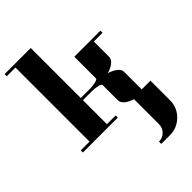

<svg xmlns="http://www.w3.org/2000/svg" viewBox="-292 -791 1199 1199"><g transform="rotate(-45 307.5 -192.0)"><path d="M0 0V-19H77.1V-672.9H0V-691.9H231V-250H308.1Q338.9 -250 361.8 -255.9Q384.8 -261.7 384.8 -269V-460.9H615.2V-441.9H538.1V-308.1Q538.1 -275.9 493.2 -252.9Q470.2 -242.7 460 -240.2Q473.1 -237.3 493.2 -227.1Q538.1 -204.1 538.1 -172.9V-19H615.2V153.8Q615.2 217.8 569.8 263.2Q523.4 308.1 460.9 308.1H383.8V288.1Q416 288.1 438 266.1Q460.9 243.2 460.9 210.9V-9.8Q447.8 -13.2 430.2 -22Q384.8 -44.9 384.8 -77.1V-210.9Q384.8 -219.2 361.8 -225.1Q339.4 -231 308.1 -231H231V-19H308.1V0Z"/></g></svg>

Font: Hjet
Style: Regular
Weight: 400
Designer: T. Christopher White
Version: Version 1.2